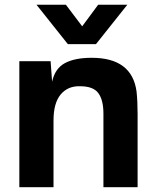

<svg xmlns="http://www.w3.org/2000/svg" viewBox="-20 -784 651 804"><path d="M363.8 -542Q532.7 -542 551.8 -400.9Q556.2 -360.4 556.2 -306.2V0H413.1V-308.1Q413.1 -365.2 391.8 -394Q370.6 -422.9 314.9 -422.9Q264.2 -424.3 234.1 -388.4Q204.1 -352.5 204.1 -279.8V0H61V-527.8H191.9L198.2 -441.9Q210.4 -497.6 252 -519.8Q293.5 -542 363.8 -542ZM132.8 -764.2H255.9L324.2 -673.8L391.1 -764.2H513.2L381.8 -599.1H264.2Z"/></svg>

Font: Nacelle Bold
Style: Regular
Weight: 700
Designer: Sora Sagano
Foundry: Sora Sagano
Version: Version 1.000;FEAKit 1.0